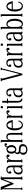

<svg xmlns="http://www.w3.org/2000/svg" viewBox="2558 -3281 881 6037"><g transform="rotate(-90 2998.5 -262.5)"><path d="M464 -680V-648H442V-32H464V0H362V-32H384V-608L256 -277H226L99 -605V-32H121V0H43V-32H65V-648H42V-680H139L257 -375L375 -680Z M593 -423Q611 -423 622 -412.5Q633 -402 633 -385Q633 -369 622.5 -358Q612 -347 596 -347Q578 -347 567.5 -359Q557 -371 557 -394Q557 -414 569.5 -440Q582 -466 609.5 -485Q637 -504 680 -504Q741 -504 770.5 -475Q800 -446 807 -411.5Q814 -377 814 -339V-32H834V0H758V-339Q758 -376 753.5 -402Q749 -428 730.5 -448Q712 -468 672 -468Q641 -468 618.5 -448.5Q596 -429 594 -406ZM653 10Q597 10 564 -21Q531 -52 531 -117Q531 -200 582 -241.5Q633 -283 732 -283H768V-251H732Q660 -251 623.5 -215Q587 -179 587 -121Q587 -72 609.5 -49Q632 -26 664 -26Q698 -26 724.5 -49Q751 -72 758 -111H776Q771 -70 757 -43.5Q743 -17 717.5 -3.5Q692 10 653 10Z M907 0V-32H927V-452H907V-484H983V-381H978Q984 -438 1016.5 -469Q1049 -500 1096 -500Q1133 -500 1145.5 -484Q1158 -468 1158 -449Q1158 -428 1147.5 -416Q1137 -404 1119 -404Q1103 -404 1092.5 -415Q1082 -426 1082 -442Q1082 -450 1085 -457Q1088 -464 1093 -469L1098 -466Q1050 -466 1016.5 -424.5Q983 -383 983 -285V-32H1003V0Z M1311 158Q1241 158 1196 123.5Q1151 89 1151 31Q1151 -45 1217 -82L1242 -66Q1229 -52 1221 -27.5Q1213 -3 1213 25Q1213 72 1238 97Q1263 122 1313 122Q1364 122 1393.5 96.5Q1423 71 1423 22Q1423 -27 1395 -41.5Q1367 -56 1338 -56H1289Q1258 -56 1231.5 -65.5Q1205 -75 1187.5 -97Q1170 -119 1170 -156Q1170 -186 1185.5 -208.5Q1201 -231 1230 -243L1245 -232Q1231 -216 1225.5 -201.5Q1220 -187 1220 -168Q1220 -108 1295 -108H1347Q1407 -108 1446 -76.5Q1485 -45 1485 12Q1485 76 1437 117Q1389 158 1311 158ZM1319 -190Q1282 -190 1251.5 -209Q1221 -228 1203 -263Q1185 -298 1185 -345Q1185 -392 1203 -427Q1221 -462 1251.5 -481Q1282 -500 1319 -500Q1356 -500 1387 -481Q1418 -462 1436.5 -427Q1455 -392 1455 -345Q1455 -298 1436.5 -263Q1418 -228 1387 -209Q1356 -190 1319 -190ZM1319 -226Q1348 -226 1370.5 -258.5Q1393 -291 1393 -345Q1393 -399 1370.5 -431.5Q1348 -464 1319 -464Q1291 -464 1269 -432Q1247 -400 1247 -345Q1247 -290 1269 -258Q1291 -226 1319 -226ZM1377 -476Q1390 -518 1412.5 -538.5Q1435 -559 1464 -559Q1493 -559 1503 -546.5Q1513 -534 1513 -519Q1513 -502 1503.5 -491.5Q1494 -481 1479 -481Q1465 -481 1454.5 -491Q1444 -501 1444 -515Q1444 -528 1451 -535L1468 -528Q1420 -528 1405 -462Z M1537 0V-32H1557V-648H1537V-680H1613V-415H1606Q1620 -461 1647 -482.5Q1674 -504 1720 -504Q1760 -504 1786 -487Q1812 -470 1824.5 -434Q1837 -398 1837 -339V-32H1857V0H1761V-32H1781V-339Q1781 -379 1777.5 -404.5Q1774 -430 1757.5 -448Q1741 -466 1706 -466Q1662 -466 1637.5 -432Q1613 -398 1613 -319V-32H1633V0Z M2088 18Q2007 18 1962.5 -52.5Q1918 -123 1918 -242Q1918 -319 1938 -378Q1958 -437 1995.5 -469.5Q2033 -502 2082 -502Q2122 -502 2155.5 -478Q2189 -454 2211.5 -409Q2234 -364 2242 -302H1956V-334H2182L2174 -324Q2164 -390 2139 -428Q2114 -466 2082 -466Q2037 -466 2009.5 -404Q1982 -342 1982 -240Q1982 -138 2009 -78Q2036 -18 2090 -18Q2128 -18 2157 -44.5Q2186 -71 2203 -128L2232 -120Q2212 -50 2175 -16Q2138 18 2088 18Z M2299 0V-32H2319V-452H2299V-484H2375V-381H2370Q2376 -438 2408.5 -469Q2441 -500 2488 -500Q2525 -500 2537.5 -484Q2550 -468 2550 -449Q2550 -428 2539.5 -416Q2529 -404 2511 -404Q2495 -404 2484.5 -415Q2474 -426 2474 -442Q2474 -450 2477 -457Q2480 -464 2485 -469L2490 -466Q2442 -466 2408.5 -424.5Q2375 -383 2375 -285V-32H2395V0Z M2647 -607Q2632 -607 2620.5 -618Q2609 -629 2609 -645Q2609 -661 2620.5 -672Q2632 -683 2647 -683Q2662 -683 2673.5 -672Q2685 -661 2685 -645Q2685 -629 2673.5 -618Q2662 -607 2647 -607ZM2599 0V-32H2619V-452H2599V-484H2675V-32H2695V0Z M2845 -155Q2845 -120 2848.5 -97Q2852 -74 2867.5 -57Q2883 -40 2915 -40V0Q2849 0 2819 -38.5Q2789 -77 2789 -165V-634H2845ZM2915 -452H2769V-484H2915Z M3019 -423Q3037 -423 3048 -412.5Q3059 -402 3059 -385Q3059 -369 3048.5 -358Q3038 -347 3022 -347Q3004 -347 2993.5 -359Q2983 -371 2983 -394Q2983 -414 2995.5 -440Q3008 -466 3035.5 -485Q3063 -504 3106 -504Q3167 -504 3196.5 -475Q3226 -446 3233 -411.5Q3240 -377 3240 -339V-32H3260V0H3184V-339Q3184 -376 3179.5 -402Q3175 -428 3156.5 -448Q3138 -468 3098 -468Q3067 -468 3044.5 -448.5Q3022 -429 3020 -406ZM3079 10Q3023 10 2990 -21Q2957 -52 2957 -117Q2957 -200 3008 -241.5Q3059 -283 3158 -283H3194V-251H3158Q3086 -251 3049.5 -215Q3013 -179 3013 -121Q3013 -72 3035.5 -49Q3058 -26 3090 -26Q3124 -26 3150.5 -49Q3177 -72 3184 -111H3202Q3197 -70 3183 -43.5Q3169 -17 3143.5 -3.5Q3118 10 3079 10Z M3813 -680H3888V-648H3868L3700 0H3654L3484 -648H3464V-680H3562V-648H3542L3688 -86L3833 -648H3813Z M3950 -423Q3968 -423 3979 -412.5Q3990 -402 3990 -385Q3990 -369 3979.5 -358Q3969 -347 3953 -347Q3935 -347 3924.5 -359Q3914 -371 3914 -394Q3914 -414 3926.5 -440Q3939 -466 3966.5 -485Q3994 -504 4037 -504Q4098 -504 4127.5 -475Q4157 -446 4164 -411.5Q4171 -377 4171 -339V-32H4191V0H4115V-339Q4115 -376 4110.5 -402Q4106 -428 4087.5 -448Q4069 -468 4029 -468Q3998 -468 3975.5 -448.5Q3953 -429 3951 -406ZM4010 10Q3954 10 3921 -21Q3888 -52 3888 -117Q3888 -200 3939 -241.5Q3990 -283 4089 -283H4125V-251H4089Q4017 -251 3980.5 -215Q3944 -179 3944 -121Q3944 -72 3966.5 -49Q3989 -26 4021 -26Q4055 -26 4081.5 -49Q4108 -72 4115 -111H4133Q4128 -70 4114 -43.5Q4100 -17 4074.5 -3.5Q4049 10 4010 10Z M4264 0V-32H4284V-452H4264V-484H4340V-381H4335Q4341 -438 4373.5 -469Q4406 -500 4453 -500Q4490 -500 4502.5 -484Q4515 -468 4515 -449Q4515 -428 4504.5 -416Q4494 -404 4476 -404Q4460 -404 4449.5 -415Q4439 -426 4439 -442Q4439 -450 4442 -457Q4445 -464 4450 -469L4455 -466Q4407 -466 4373.5 -424.5Q4340 -383 4340 -285V-32H4360V0Z M4612 -607Q4597 -607 4585.5 -618Q4574 -629 4574 -645Q4574 -661 4585.5 -672Q4597 -683 4612 -683Q4627 -683 4638.5 -672Q4650 -661 4650 -645Q4650 -629 4638.5 -618Q4627 -607 4612 -607ZM4564 0V-32H4584V-452H4564V-484H4640V-32H4660V0Z M4781 -423Q4799 -423 4810 -412.5Q4821 -402 4821 -385Q4821 -369 4810.5 -358Q4800 -347 4784 -347Q4766 -347 4755.5 -359Q4745 -371 4745 -394Q4745 -414 4757.5 -440Q4770 -466 4797.5 -485Q4825 -504 4868 -504Q4929 -504 4958.5 -475Q4988 -446 4995 -411.5Q5002 -377 5002 -339V-32H5022V0H4946V-339Q4946 -376 4941.5 -402Q4937 -428 4918.5 -448Q4900 -468 4860 -468Q4829 -468 4806.5 -448.5Q4784 -429 4782 -406ZM4841 10Q4785 10 4752 -21Q4719 -52 4719 -117Q4719 -200 4770 -241.5Q4821 -283 4920 -283H4956V-251H4920Q4848 -251 4811.5 -215Q4775 -179 4775 -121Q4775 -72 4797.5 -49Q4820 -26 4852 -26Q4886 -26 4912.5 -49Q4939 -72 4946 -111H4964Q4959 -70 4945 -43.5Q4931 -17 4905.5 -3.5Q4880 10 4841 10Z M5267 18Q5228 18 5205 2Q5182 -14 5171 -50V0H5095V-32H5115V-648H5095V-680H5171V-442Q5182 -472 5204.5 -487Q5227 -502 5263 -502Q5313 -502 5350 -469.5Q5387 -437 5407 -378Q5427 -319 5427 -242Q5427 -165 5407.5 -106Q5388 -47 5351.5 -14.5Q5315 18 5267 18ZM5256 -18Q5305 -18 5334 -80Q5363 -142 5363 -242Q5363 -342 5334 -404Q5305 -466 5256 -466Q5217 -466 5194 -433.5Q5171 -401 5171 -327V-165Q5171 -91 5194.5 -54.5Q5218 -18 5256 -18Z M5493 0V-32H5513V-648H5493V-680H5569V-32H5589V0Z M5825 18Q5744 18 5699.5 -52.5Q5655 -123 5655 -242Q5655 -319 5675 -378Q5695 -437 5732.5 -469.5Q5770 -502 5819 -502Q5859 -502 5892.5 -478Q5926 -454 5948.5 -409Q5971 -364 5979 -302H5693V-334H5919L5911 -324Q5901 -390 5876 -428Q5851 -466 5819 -466Q5774 -466 5746.5 -404Q5719 -342 5719 -240Q5719 -138 5746 -78Q5773 -18 5827 -18Q5865 -18 5894 -44.5Q5923 -71 5940 -128L5969 -120Q5949 -50 5912 -16Q5875 18 5825 18Z"/></g></svg>

Font: Margherita Variable
Style: Regular
Weight: 400
Designer: James Puckett
Foundry: Dunwich Type Founders
Version: Version 1.008